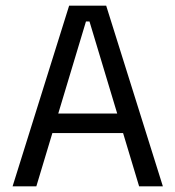

<svg xmlns="http://www.w3.org/2000/svg" viewBox="-20 -659 620 679"><path d="M108.5 0H24.5L224.5 -639H355.5L556 0H472L296.5 -583H284ZM435.5 -188.5H144.5V-257.5H435.5Z"/></svg>

Font: Anek Kannada Medium
Style: Regular
Weight: 400
Version: Version 1.003